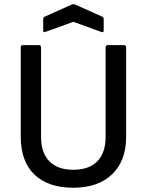

<svg xmlns="http://www.w3.org/2000/svg" viewBox="-20 -866 686 898"><path d="M323 12Q205 12 141 -49.5Q77 -111 77 -228V-644Q77 -655 87 -655H162Q172 -655 172 -644V-226Q172 -152 210.5 -112Q249 -72 323 -72Q397 -72 435.5 -112Q474 -152 474 -226V-644Q474 -655 485 -655H559Q570 -655 570 -644V-226Q570 -114 504.5 -51Q439 12 323 12ZM193 -717Q182 -712 182 -723V-777Q182 -785 189 -788L316 -845Q323 -848 331 -845L458 -788Q465 -785 465 -777V-723Q465 -712 453 -717L323 -764Z"/></svg>

Font: Sofia Sans Medium
Style: Regular
Weight: 500
Designer: Botio Nikoltchev, Ani Petrova
Foundry: lettersoup
Version: Version 4.101; ttfautohint (v1.8.4.7-5d5b)